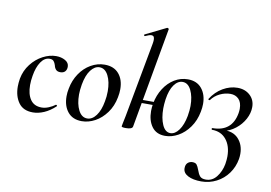

<svg xmlns="http://www.w3.org/2000/svg" viewBox="-98 -887 1877 1329"><g transform="rotate(10 841.0 -222.0)"><path d="M26 -146Q26 -170 31 -202Q42 -260 77 -305Q112 -350 159 -374.5Q206 -399 252 -399Q288 -399 315.5 -383.5Q343 -368 343 -340Q343 -319 331.5 -306.5Q320 -294 298 -294Q278 -294 267.5 -305Q257 -316 253 -335Q248 -352 239 -362.5Q230 -373 211 -373Q175 -373 149.5 -335.5Q124 -298 114 -236Q108 -202 108 -171Q108 -107 134 -69Q160 -31 213 -31Q237 -31 262.5 -41.5Q288 -52 308 -67H309Q312 -67 315 -64Q318 -61 316 -58Q278 -22 237.5 -4.5Q197 13 159 13Q91 13 58.5 -32.5Q26 -78 26 -146Z M370 -138Q370 -165 376 -193Q387 -252 418.5 -299Q450 -346 496 -372.5Q542 -399 593 -399Q658 -399 693 -358Q728 -317 728 -250Q728 -223 722 -193Q710 -129 675.5 -82Q641 -35 595.5 -10.5Q550 14 503 14Q439 14 404.5 -28Q370 -70 370 -138ZM638 -149Q645 -183 645 -221Q645 -287 622.5 -331Q600 -375 561 -375Q527 -375 499.5 -339Q472 -303 460 -236Q453 -194 453 -165Q453 -98 475.5 -54.5Q498 -11 537 -11Q572 -11 599.5 -48Q627 -85 638 -149Z M964 -139Q964 -163 969 -193Q980 -252 1010 -299Q1040 -346 1083.5 -372.5Q1127 -399 1178 -399Q1241 -399 1275.5 -357Q1310 -315 1310 -249Q1310 -222 1304 -193Q1292 -130 1258.5 -83Q1225 -36 1180 -11Q1135 14 1089 14Q1027 14 995.5 -29Q964 -72 964 -139ZM855 -204H1012L1007 -182H852ZM1220 -149Q1227 -191 1227 -220Q1227 -286 1205 -330.5Q1183 -375 1145 -375Q1111 -375 1085 -339Q1059 -303 1049 -236Q1044 -199 1044 -171Q1044 -103 1064.5 -57Q1085 -11 1122 -11Q1154 -11 1181 -48Q1208 -85 1220 -149ZM782 1 786 -21Q796 -68 797 -74L894 -599Q897 -616 897 -627Q897 -642 892 -649Q887 -656 876 -656Q862 -656 832 -642H830Q827 -642 825.5 -647Q824 -652 828 -653L974 -725H976Q980 -725 983.5 -722Q987 -719 986 -717L860 -10Q855 8 812 8Q782 8 782 1Z M1566 -260Q1566 -305 1543.5 -328Q1521 -351 1485 -351Q1448 -351 1411.5 -333.5Q1375 -316 1351 -283H1349Q1346 -283 1342.5 -285Q1339 -287 1340 -289Q1374 -343 1424 -372Q1474 -401 1526 -401Q1580 -401 1614.5 -369Q1649 -337 1649 -287Q1649 -244 1626.5 -202Q1604 -160 1564.5 -129Q1525 -98 1475 -88L1478 -96Q1548 -100 1586 -58.5Q1624 -17 1624 47Q1624 65 1621 83Q1611 140 1578.5 185Q1546 230 1496.5 255.5Q1447 281 1390 281Q1332 281 1296.5 262.5Q1261 244 1261 211Q1261 185 1275 172.5Q1289 160 1308 160Q1329 160 1338 171Q1347 182 1356 207Q1365 234 1377.5 248.5Q1390 263 1419 263Q1464 263 1494 225Q1524 187 1534 134Q1539 102 1539 80Q1539 6 1502.5 -39Q1466 -84 1402 -84Q1399 -84 1398.5 -90Q1398 -96 1403 -96Q1539 -96 1563 -228Q1566 -245 1566 -260Z"/></g></svg>

Font: Cormorant Infant SemiBold
Style: Italic
Weight: 600
Italic angle: -10°
Designer: Christian Thalmann (Catharsis Fonts)
Foundry: Catharsis Fonts
Version: Version 4.000